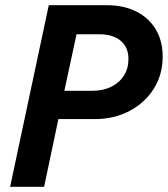

<svg xmlns="http://www.w3.org/2000/svg" viewBox="-20 -720 647 740"><path d="M19 0 168 -700H391Q457 -700 505.5 -675.5Q554 -651 580.5 -606.5Q607 -562 607 -502Q607 -433 573 -378.5Q539 -324 479.5 -292.5Q420 -261 345 -261H205L150 0ZM228 -370H336Q377 -370 408.5 -385.5Q440 -401 457.5 -428.5Q475 -456 475 -493Q475 -538 445 -563Q415 -588 362 -588H275Z"/></svg>

Font: Red Hat Mono SemiBold
Style: Italic
Weight: 600
Italic angle: -12°
Monospace: yes
Designer: Pentagram, MCKL
Foundry: MCKL
Version: Version 1.030